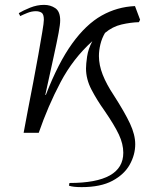

<svg xmlns="http://www.w3.org/2000/svg" viewBox="-20 -545 626 788"><path d="M315 223Q297 223 284 221.5Q271 220 263 217L265 206Q486 206 486 82Q486 46 468 7.5Q450 -31 408 -92Q378 -134 355.5 -177Q333 -220 333 -264Q333 -282 337.5 -313Q342 -344 359 -376Q280 -305 228.5 -207.5Q177 -110 139 0H77Q84 -39 94.5 -93.5Q105 -148 116.5 -207.5Q128 -267 137.5 -321Q147 -375 153.5 -413.5Q160 -452 160 -464Q160 -487 150.5 -493Q141 -499 127 -499Q110 -499 92.5 -492Q75 -485 63 -479L57 -491Q75 -502 103.5 -513.5Q132 -525 161 -525Q187 -525 207 -511.5Q227 -498 227 -461Q227 -445 220.5 -410Q214 -375 200.5 -313.5Q187 -252 166 -156L168 -155Q219 -287 276 -366Q333 -445 397 -481Q461 -517 534 -520L555 -464L550 -454Q516 -453 479 -444.5Q442 -436 411 -410Q398 -388 392 -363Q386 -338 386 -315Q386 -278 401.5 -238.5Q417 -199 447 -154Q492 -84 513.5 -38Q535 8 535 47Q535 90 512.5 130.5Q490 171 441.5 197Q393 223 315 223Z"/></svg>

Font: Literata 72pt Light
Style: Italic
Weight: 300
Italic angle: -2°
Designer: Latin by Veronika Burian and Jose Scaglione. Greek by Irene Vlachou. Cyrillic by Vera Evstafieva
Foundry: TypeTogether
Version: Version 3.002